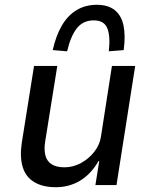

<svg xmlns="http://www.w3.org/2000/svg" viewBox="-20 -772 630 801"><path d="M213 9Q158 9 122.5 -12.5Q87 -34 74.5 -76Q62 -118 71 -177L122 -497H219L169 -185Q163 -150 169 -125Q175 -100 195 -87Q215 -74 249 -74Q285 -74 318 -92Q351 -110 373.5 -139Q396 -168 401 -201L447 -497H544L466 0H378L394 -100H391Q360 -46 314.5 -18.5Q269 9 213 9ZM260 -558 200 -563Q213 -622 237.5 -664.5Q262 -707 299 -729.5Q336 -752 384 -752Q431 -752 459 -729.5Q487 -707 495.5 -664.5Q504 -622 496 -563L434 -558Q441 -622 427.5 -654.5Q414 -687 371 -687Q327 -687 301 -654.5Q275 -622 260 -558Z"/></svg>

Font: Nunito Sans 7pt SemiCondensed Medium
Style: Italic
Weight: 500
Width: 4
Italic angle: -9°
Designer: Vernon Adams
Foundry: Vernon Adams
Version: Version 3.101;gftools[0.9.27]